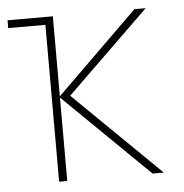

<svg xmlns="http://www.w3.org/2000/svg" viewBox="-44 -569 587 612"><g transform="rotate(-5 250.0 -263.5)"><path d="M147 0V-267L420 0H456L180 -270L444 -527H408L147 -271V-527H2V-502H121V0Z"/></g></svg>

Font: Noto Sans Mono UI Condensed Thin
Style: Regular
Weight: 250
Width: 3
Designer: Monotype Design team
Foundry: Monotype Imaging Inc.
Version: 1.000